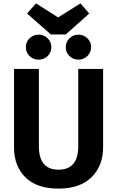

<svg xmlns="http://www.w3.org/2000/svg" viewBox="-20 -1100 694 1136"><path d="M456 -1080 508 -1020 369 -896H281L140 -1020L193 -1080L324 -997ZM209 -895Q240 -895 262 -873.5Q284 -852 284 -821Q284 -790 262 -768.5Q240 -747 209 -747Q177 -747 155 -768.5Q133 -790 133 -821Q133 -852 155 -873.5Q177 -895 209 -895ZM391 -873.5Q413 -895 444 -895Q475 -895 497 -873.5Q519 -852 519 -821Q519 -790 497 -768.5Q475 -747 444 -747Q413 -747 391 -768.5Q369 -790 369 -821Q369 -852 391 -873.5ZM590 -692V-228Q590 -119 521.5 -51.5Q453 16 326 16Q198 16 130.5 -50.5Q63 -117 63 -228V-692H210V-235Q210 -96 326 -96Q443 -96 443 -235V-692Z"/></svg>

Font: Fira Sans SemiBold
Style: Regular
Weight: 600
Designer: bBox Type GmbH & Carrois Corporate GbR & Edenspiekermann AG
Foundry: bBox Type GmbH & Carrois Corporate GbR & Edenspiekermann AG
Version: Version 4.301;PS 004.301;hotconv 1.0.88;makeotf.lib2.5.64775